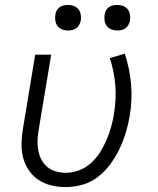

<svg xmlns="http://www.w3.org/2000/svg" viewBox="-20 -752 640 780"><path d="M246 8Q216 8 187.5 1Q159 -6 136 -21.5Q113 -37 97 -60.5Q81 -84 74 -111Q67 -138 67.5 -168Q68 -198 73 -228L123 -530H188L136 -218Q133 -198 132.5 -177.5Q132 -157 136 -138Q140 -119 149 -102Q158 -85 173 -73Q188 -61 207.5 -55.5Q227 -50 247 -50Q274 -50 301 -60Q328 -70 349.5 -89.5Q371 -109 386.5 -133.5Q402 -158 413 -184Q424 -210 431.5 -236.5Q439 -263 443 -290Q453 -349 448.5 -405.5Q444 -462 426 -516L487 -534Q507 -473 512.5 -409.5Q518 -346 507 -281Q501 -246 491 -213Q481 -180 465.5 -147.5Q450 -115 428.5 -85.5Q407 -56 378 -33.5Q349 -11 314.5 -1.5Q280 8 246 8ZM456 -628Q444 -628 432.5 -632.5Q421 -637 414 -646Q407 -655 405 -667.5Q403 -680 405 -693Q406 -701 410.5 -709.5Q415 -718 422.5 -723Q430 -728 439 -730Q448 -732 456 -732Q469 -732 480.5 -727.5Q492 -723 499 -714Q506 -705 508 -692.5Q510 -680 508 -667Q506 -659 501.5 -650.5Q497 -642 489.5 -637Q482 -632 473.5 -630Q465 -628 456 -628ZM256 -628Q244 -628 232.5 -632.5Q221 -637 214 -646Q207 -655 205 -667.5Q203 -680 205 -693Q206 -701 210.5 -709.5Q215 -718 222.5 -723Q230 -728 239 -730Q248 -732 256 -732Q269 -732 280.5 -727.5Q292 -723 299 -714Q306 -705 308 -692.5Q310 -680 308 -667Q306 -659 301.5 -650.5Q297 -642 289.5 -637Q282 -632 273.5 -630Q265 -628 256 -628Z"/></svg>

Font: Iosevka Curly Light Extended
Style: Italic
Weight: 300
Width: 7
Italic angle: -9°
Monospace: yes
Designer: Belleve Invis
Foundry: Belleve Invis
Version: Version 11.1.0; ttfautohint (v1.8.3)